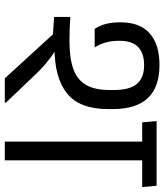

<svg xmlns="http://www.w3.org/2000/svg" viewBox="38 -722 684 800"><g transform="rotate(90 380.0 -322.0)"><path d="M648 -593.5H570V0H648ZM519 -572.5H759.5L754 -632.5H513.5ZM484.5 -632.5 490 -572.5H728.5L723 -632.5ZM407.5 0V-5L300 -117.5Q280 -139 262.8 -155Q245.5 -171 227 -185.2Q208.5 -199.5 184 -215V-240L50.5 -273V-205.5L123 -200.5L306.5 0ZM434.5 -450.5Q434.5 -547 388.8 -595.8Q343 -644.5 251 -644.5Q164.5 -644.5 118.8 -603.5Q73 -562.5 73 -483V-478.5Q73 -450 79 -424Q85 -398 100.5 -374.5H177.5Q163 -398 156.5 -422.5Q150 -447 150 -474.5V-478.5Q150 -530.5 176 -555.5Q202 -580.5 251.5 -580.5Q303.5 -580.5 329.2 -550.8Q355 -521 355 -454.5V-436Q355 -374.5 333.5 -338Q312 -301.5 267.2 -285.5Q222.5 -269.5 153 -269.5Q127.5 -269.5 103.8 -270.2Q80 -271 50.5 -273L97.5 -210Q119 -208.5 138 -207.8Q157 -207 177.5 -207Q304.5 -207 369.5 -259.5Q434.5 -312 434.5 -430.5Z"/></g></svg>

Font: Anek Devanagari Medium
Style: Regular
Weight: 400
Version: Version 1.003